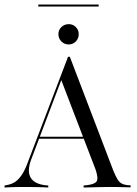

<svg xmlns="http://www.w3.org/2000/svg" viewBox="-30 -834 610 854"><path d="M108.9 -125Q89.5 -73.4 106 -44.4Q122.6 -15.3 174.2 -9.7L184.7 -8.9V0Q157.3 -1.6 124.2 -2Q91.1 -2.4 66.9 -2.4Q41.1 -2.4 22.2 -1.6Q3.2 -0.8 -9.7 0V-8.9L-0.8 -10.5Q21.8 -14.5 37.9 -25.4Q54 -36.3 68.1 -58.1Q82.3 -79.8 95.2 -116.1L272.6 -581.5H280.6L475 -72.6Q484.7 -50 492.3 -37.1Q500 -24.2 510.5 -18.1Q521 -12.1 537.1 -10.5L550.8 -9.7V-0.8Q540.3 -0.8 527.4 -1.2Q514.5 -1.6 499.2 -2Q483.9 -2.4 466.1 -2.4H460.5H462.1Q442.7 -2.4 425 -2Q407.3 -1.6 391.5 -1.2Q375.8 -0.8 363.7 -0.4Q351.6 0 341.9 0V-8.9L357.3 -10.5Q391.9 -14.5 400 -27.8Q408.1 -41.1 395.2 -79.8L241.1 -481.5L251.6 -501.6ZM138.7 -216.9 141.9 -225.8H383.1L386.3 -216.9ZM275.8 -636.3Q256.5 -636.3 243.1 -649.6Q229.8 -662.9 229.8 -682.3Q229.8 -700.8 243.1 -713.7Q256.5 -726.6 275.8 -726.6Q294.4 -726.6 307.3 -713.7Q320.2 -700.8 320.2 -682.3Q320.2 -662.9 307.3 -649.6Q294.4 -636.3 275.8 -636.3ZM140.3 -804.8V-813.7H408.9V-804.8Z"/></svg>

Font: Playfair 144pt SemiCondensed Light
Style: Regular
Weight: 300
Width: 4
Designer: Claus Eggers Sørensen
Foundry: Claus Eggers Sørensen
Version: Version 2.203